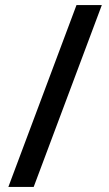

<svg xmlns="http://www.w3.org/2000/svg" viewBox="-20 -736 430 758"><path d="M382 -716H282L13 2H113Z"/></svg>

Font: Noto Sans Gujarati ExtraCondensed SemiBold
Style: Regular
Weight: 600
Width: 2
Designer: Jelle Bosma - Monotype Design Team, Universal Thirst
Foundry: Monotype Imaging Inc.
Version: Version 2.106